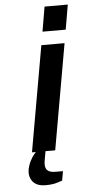

<svg xmlns="http://www.w3.org/2000/svg" viewBox="-58 -713 414 906"><g transform="rotate(-5 149.5 -260.0)"><path d="M70 0 158 -500H268L180 0ZM169 -563 189 -680H299L279 -563ZM121 160Q80 160 61 137.5Q42 115 47 80Q52 56 61.5 38Q71 20 79.5 10Q88 0 88 0H134L126 45Q121 74 132 87.5Q143 101 172 101H208L200 145Q200 145 177.5 152.5Q155 160 121 160Z"/></g></svg>

Font: Cuprum SemiBold
Style: Italic
Weight: 600
Italic angle: -10°
Version: Version 3.000